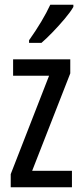

<svg xmlns="http://www.w3.org/2000/svg" viewBox="-20 -786 343 806"><path d="M282 0H25V-55L186 -468H35V-537H275V-478L115 -69H282ZM288 -757Q276 -736 252 -707.5Q228 -679 201.5 -651.5Q175 -624 154 -606H102V-617Q160 -699 191 -766H288Z"/></svg>

Font: Noto Sans Georgian ExtraCondensed
Style: Regular
Weight: 400
Width: 2
Designer: Monotype Design Team, Akaki Razmadze
Foundry: Google LLC
Version: Version 2.005; ttfautohint (v1.8.4.7-5d5b)